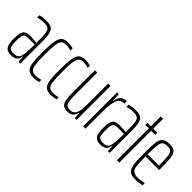

<svg xmlns="http://www.w3.org/2000/svg" viewBox="50 -1345 2041 2041"><g transform="rotate(45 1070.0 -325.0)"><path d="M21 -138Q21 -195 30 -226Q39 -257 61 -270Q83 -283 123 -283Q158 -283 223 -278V-324Q223 -394 216.5 -427.5Q210 -461 191 -473.5Q172 -486 132 -486Q112 -486 84 -482Q56 -478 38 -473V-506Q82 -518 138 -518Q186 -518 211.5 -502.5Q237 -487 247.5 -447.5Q258 -408 258 -330V0H231L227 -73H223Q214 -23 189 -7.5Q164 8 129 8Q89 8 66.5 -3.5Q44 -15 32.5 -46.5Q21 -78 21 -138ZM212 -84Q223 -133 223 -210V-251H127Q97 -251 82.5 -243Q68 -235 62 -211.5Q56 -188 56 -138Q56 -90 62 -66Q68 -42 83.5 -33Q99 -24 129 -24Q162 -24 182.5 -35Q203 -46 212 -84Z M339 -254Q339 -363 349 -418.5Q359 -474 384.5 -496Q410 -518 459 -518Q478 -518 500 -515Q522 -512 537 -507V-474Q499 -486 462 -486Q424 -486 405.5 -467.5Q387 -449 380.5 -401.5Q374 -354 374 -256Q374 -154 380.5 -106.5Q387 -59 405.5 -41.5Q424 -24 464 -24Q483 -24 504 -27.5Q525 -31 539 -37V-4Q525 1 503 4.5Q481 8 462 8Q406 8 380 -17Q354 -42 346.5 -94.5Q339 -147 339 -254Z M600 -254Q600 -363 610 -418.5Q620 -474 645.5 -496Q671 -518 720 -518Q739 -518 761 -515Q783 -512 798 -507V-474Q760 -486 723 -486Q685 -486 666.5 -467.5Q648 -449 641.5 -401.5Q635 -354 635 -256Q635 -154 641.5 -106.5Q648 -59 666.5 -41.5Q685 -24 725 -24Q744 -24 765 -27.5Q786 -31 800 -37V-4Q786 1 764 4.5Q742 8 723 8Q667 8 641 -17Q615 -42 607.5 -94.5Q600 -147 600 -254Z M869 -190V-510H904V-195Q904 -118 910 -83Q916 -48 931.5 -36Q947 -24 982 -24Q1023 -24 1042 -52Q1061 -80 1065 -123.5Q1069 -167 1069 -246V-510H1104V0H1077L1073 -73H1069Q1061 -36 1039.5 -14Q1018 8 972 8Q927 8 905.5 -10.5Q884 -29 876.5 -70Q869 -111 869 -190Z M1202 -510H1229L1233 -413H1237Q1247 -474 1273 -496Q1299 -518 1341 -518V-482Q1280 -482 1258.5 -428.5Q1237 -375 1237 -259V0H1202Z M1364 -138Q1364 -195 1373 -226Q1382 -257 1404 -270Q1426 -283 1466 -283Q1501 -283 1566 -278V-324Q1566 -394 1559.5 -427.5Q1553 -461 1534 -473.5Q1515 -486 1475 -486Q1455 -486 1427 -482Q1399 -478 1381 -473V-506Q1425 -518 1481 -518Q1529 -518 1554.5 -502.5Q1580 -487 1590.5 -447.5Q1601 -408 1601 -330V0H1574L1570 -73H1566Q1557 -23 1532 -7.5Q1507 8 1472 8Q1432 8 1409.5 -3.5Q1387 -15 1375.5 -46.5Q1364 -78 1364 -138ZM1555 -84Q1566 -133 1566 -210V-251H1470Q1440 -251 1425.5 -243Q1411 -235 1405 -211.5Q1399 -188 1399 -138Q1399 -90 1405 -66Q1411 -42 1426.5 -33Q1442 -24 1472 -24Q1505 -24 1525.5 -35Q1546 -46 1555 -84Z M1711 0V-478H1658V-510H1711V-658H1746V-510H1808V-478H1746V0Z M2102 -243H1897Q1897 -147 1903 -103.5Q1909 -60 1929.5 -42Q1950 -24 1995 -24Q2018 -24 2045 -28Q2072 -32 2092 -38V-5Q2076 0 2047.5 4Q2019 8 1992 8Q1935 8 1908 -13.5Q1881 -35 1871.5 -89Q1862 -143 1862 -254Q1862 -368 1868.5 -419Q1875 -470 1901.5 -494Q1928 -518 1989 -518Q2042 -518 2065.5 -495.5Q2089 -473 2095.5 -421.5Q2102 -370 2102 -256ZM1897 -275H2067V-296Q2067 -382 2060 -421.5Q2053 -461 2037.5 -473.5Q2022 -486 1988 -486Q1945 -486 1927 -471Q1909 -456 1903 -414.5Q1897 -373 1897 -275Z"/></g></svg>

Font: Saira Ultra Condensed Thin
Style: Regular
Weight: 100
Width: 1
Designer: Hector Gatti with collaboration of the Omnibus-Type team
Foundry: Omnibus-Type
Version: Version 1.001; ttfautohint (v1.8)